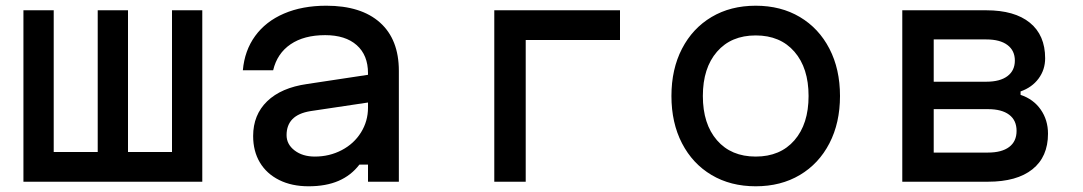

<svg xmlns="http://www.w3.org/2000/svg" viewBox="-20 -636 3790 672"><path d="M62 -600H168V-104H322V-600H428V-104H582V-600H688V0H62Z M1280 -279 1066 -247Q1024 -240 1003.5 -219Q983 -198 983 -163Q983 -131 1011 -109.5Q1039 -88 1082 -88Q1133 -88 1176 -110.5Q1219 -133 1243.5 -172.5Q1268 -212 1268 -259V-380Q1268 -443 1228.5 -478Q1189 -513 1118 -513Q1044 -513 997 -481Q950 -449 936 -390H830Q836 -459 873 -510Q910 -561 974 -588.5Q1038 -616 1122 -616Q1244 -616 1310 -557Q1376 -498 1376 -388V0H1268V-60H1238Q1209 -22 1165 -3Q1121 16 1060 16Q1001 16 957 -6Q913 -28 889.5 -67.5Q866 -107 866 -160Q866 -234 915 -281.5Q964 -329 1055 -342L1280 -376Z M1710 -600H2150V-496H1820V0H1710Z M2330 -300Q2330 -394 2367 -465.5Q2404 -537 2470.5 -576.5Q2537 -616 2625 -616Q2713 -616 2779.5 -576.5Q2846 -537 2883 -465.5Q2920 -394 2920 -300Q2920 -206 2883 -134.5Q2846 -63 2779.5 -23.5Q2713 16 2625 16Q2537 16 2470.5 -23.5Q2404 -63 2367 -134.5Q2330 -206 2330 -300ZM2810 -300Q2810 -398 2760.5 -455Q2711 -512 2625 -512Q2539 -512 2489.5 -455Q2440 -398 2440 -300Q2440 -202 2489.5 -145Q2539 -88 2625 -88Q2711 -88 2760.5 -145Q2810 -202 2810 -300Z M3138 -600H3432Q3531 -600 3584.5 -556.5Q3638 -513 3638 -432Q3638 -392 3615 -361Q3592 -330 3552 -316V-304Q3597 -289 3622.5 -252.5Q3648 -216 3648 -168Q3648 -87 3593.5 -43.5Q3539 0 3438 0H3138ZM3538 -178Q3538 -215 3512 -234.5Q3486 -254 3438 -254H3248V-102H3438Q3486 -102 3512 -121.5Q3538 -141 3538 -178ZM3532 -424Q3532 -459 3506 -478.5Q3480 -498 3432 -498H3248V-350H3432Q3480 -350 3506 -369.5Q3532 -389 3532 -424Z"/></svg>

Font: Martian Mono VF sWd Rg
Style: Regular
Weight: 400
Width: 6
Monospace: yes
Designer: Roman Shamin
Foundry: Evil Martians
Version: Version 1.100